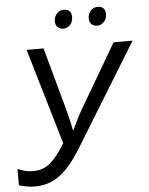

<svg xmlns="http://www.w3.org/2000/svg" viewBox="-60 -957 787 1016"><g transform="rotate(-5 333.0 -449.0)"><path d="M83 10Q61 10 37.5 5.5Q14 1 0 -4V-91Q17 -83 38 -77.5Q59 -72 81 -72Q135 -72 172.5 -103.5Q210 -135 253 -205L103 -714H193L279 -401Q288 -367 296.5 -333Q305 -299 311 -266Q325 -295 339 -324Q353 -353 370 -381L565 -714H666L337 -178Q295 -109 256 -68Q217 -27 175.5 -8.5Q134 10 83 10ZM487 -809Q469 -809 457 -820Q445 -831 445 -851Q445 -874 459 -891Q473 -908 498 -908Q518 -908 528 -897Q538 -886 538 -868Q538 -840 522 -824.5Q506 -809 487 -809ZM308 -809Q289 -809 277 -820Q265 -831 265 -851Q265 -874 279 -891Q293 -908 318 -908Q339 -908 348.5 -897Q358 -886 358 -868Q358 -840 342.5 -824.5Q327 -809 308 -809Z"/></g></svg>

Font: Noto IKEA Latin
Style: Italic
Weight: 400
Italic angle: -12°
Designer: Monotype Design Team
Foundry: Monotype Imaging Inc.
Version: Version 1.0